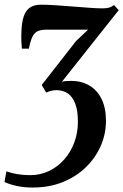

<svg xmlns="http://www.w3.org/2000/svg" viewBox="-44 -572 538 838"><path d="M99 246.5Q62 246.5 31 240Q0 233.5 -24.5 222.5L-16 176Q7 184 32.5 188.2Q58 192.5 87 192.5Q131.5 192.5 169.5 174.5Q207.5 156.5 236 124.2Q264.5 92 280.2 50Q296 8 296 -40.5Q296 -89.5 284.2 -120Q272.5 -150.5 251.5 -164.5Q230.5 -178.5 201.5 -178.5Q191 -178.5 180 -175.8Q169 -173 157.5 -168L138 -201L288 -393L340.5 -442.5Q320 -442.5 296.2 -442.5Q272.5 -442.5 248.2 -442.5Q224 -442.5 200.5 -442.5Q177 -442.5 157 -442.5Q134.5 -442.5 120 -435.5Q105.5 -428.5 97 -410.5Q88.5 -392.5 82 -359.5H51.5Q50 -372 49.2 -392.2Q48.5 -412.5 49.5 -434.5Q51 -476.5 60.2 -502.2Q69.5 -528 88 -539.8Q106.5 -551.5 134.5 -551.5Q163 -551.5 199.8 -549Q236.5 -546.5 274.8 -543.5Q313 -540.5 347 -538Q381 -535.5 403.5 -535.5Q421.5 -535.5 432.5 -538.8Q443.5 -542 453.5 -550L474 -527.5L226 -215Q234.5 -217.5 243.8 -218.2Q253 -219 266 -219Q311.5 -219 346 -198.8Q380.5 -178.5 399.5 -139.5Q418.5 -100.5 418.5 -44Q418.5 13 395.5 65.2Q372.5 117.5 330.2 158.5Q288 199.5 229.2 223Q170.5 246.5 99 246.5Z"/></svg>

Font: Merriweather 60pt SemiBold
Style: Italic
Weight: 600
Italic angle: -7.8°
Version: Version 2.101